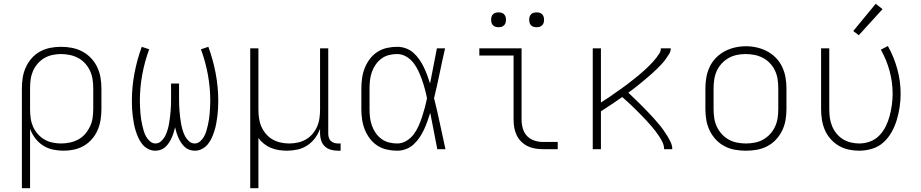

<svg xmlns="http://www.w3.org/2000/svg" viewBox="-20 -784 4840 1009"><path d="M95 205V-320Q95 -348 99.5 -376.5Q104 -405 116 -431Q128 -457 147 -478.5Q166 -500 191 -513.5Q216 -527 244 -532.5Q272 -538 301 -538Q330 -538 358.5 -532.5Q387 -527 412.5 -513.5Q438 -500 458 -479Q478 -458 490.5 -432Q503 -406 508 -377.5Q513 -349 513 -320V-210Q513 -182 508.5 -154Q504 -126 493 -100.5Q482 -75 463.5 -53.5Q445 -32 421 -18Q397 -4 369.5 2Q342 8 314 8Q286 8 258 2Q230 -4 206 -19.5Q182 -35 165 -57.5Q148 -80 138 -107V205ZM301 -30Q324 -30 347.5 -35Q371 -40 391.5 -51Q412 -62 427.5 -80Q443 -98 453 -119Q463 -140 466.5 -163.5Q470 -187 470 -210V-320Q470 -343 466.5 -366.5Q463 -390 453.5 -411Q444 -432 428 -450Q412 -468 391.5 -479Q371 -490 347.5 -495Q324 -500 301 -500Q278 -500 255 -495Q232 -490 212.5 -478.5Q193 -467 177.5 -449Q162 -431 153 -410Q144 -389 141 -366Q138 -343 138 -320V-210Q138 -187 141 -164Q144 -141 153 -120Q162 -99 177.5 -81Q193 -63 212.5 -51.5Q232 -40 255 -35Q278 -30 301 -30Z M796 8Q776 8 758 -1.5Q740 -11 727.5 -26.5Q715 -42 707 -60Q699 -78 693 -97Q687 -116 683.5 -135.5Q680 -155 677.5 -174.5Q675 -194 674 -214Q673 -234 673 -254Q673 -326 686.5 -398Q700 -470 725 -538L764 -525Q740 -460 727.5 -391.5Q715 -323 715 -253Q715 -237 716 -221Q717 -205 718 -189.5Q719 -174 721.5 -158Q724 -142 727.5 -126.5Q731 -111 735.5 -95.5Q740 -80 748 -66Q756 -52 768.5 -41Q781 -30 797 -30Q814 -30 827 -42Q840 -54 847.5 -68.5Q855 -83 860 -99.5Q865 -116 868 -132Q871 -148 873 -165Q875 -182 876.5 -198.5Q878 -215 878.5 -231.5Q879 -248 879 -265V-345H921V-265Q921 -248 921.5 -231.5Q922 -215 923.5 -198.5Q925 -182 927 -165Q929 -148 932 -132Q935 -116 940 -99.5Q945 -83 952.5 -68.5Q960 -54 973 -42Q986 -30 1003 -30Q1019 -30 1031.5 -41Q1044 -52 1052 -66Q1060 -80 1064.5 -95.5Q1069 -111 1072.5 -126.5Q1076 -142 1078.5 -158Q1081 -174 1082 -189.5Q1083 -205 1084 -221Q1085 -237 1085 -253Q1085 -323 1072.5 -391.5Q1060 -460 1036 -525L1075 -538Q1100 -470 1113.5 -398Q1127 -326 1127 -254Q1127 -234 1126 -214Q1125 -194 1122.5 -174.5Q1120 -155 1116.5 -135.5Q1113 -116 1107 -97Q1101 -78 1093 -60Q1085 -42 1072.5 -26.5Q1060 -11 1042 -1.5Q1024 8 1004 8Q989 8 975 3Q961 -2 950.5 -12Q940 -22 932 -34Q924 -46 918 -59.5Q912 -73 907.5 -87Q903 -101 900 -115Q897 -101 892.5 -87Q888 -73 882 -59.5Q876 -46 868 -34Q860 -22 849.5 -12Q839 -2 825 3Q811 8 796 8Z M1295 205V-530H1338V-210Q1338 -187 1341 -164Q1344 -141 1353 -120Q1362 -99 1377 -81Q1392 -63 1412 -51.5Q1432 -40 1454.5 -35Q1477 -30 1500 -30Q1523 -30 1545.5 -35Q1568 -40 1588 -51.5Q1608 -63 1623 -81Q1638 -99 1647 -120Q1656 -141 1659 -164Q1662 -187 1662 -210V-530H1705V-81Q1705 -71 1708 -61Q1711 -51 1718 -44Q1725 -37 1735 -33.5Q1745 -30 1756 -30H1770V8H1756Q1737 8 1719 3Q1701 -2 1687.5 -14.5Q1674 -27 1668 -45Q1662 -63 1662 -81V-107Q1652 -80 1635 -57.5Q1618 -35 1594.5 -19.5Q1571 -4 1543 2Q1515 8 1487 8Q1466 8 1444.5 4.5Q1423 1 1403.5 -7Q1384 -15 1367 -28.5Q1350 -42 1338 -59V205Z M2067 8Q2040 8 2013 2Q1986 -4 1963 -19Q1940 -34 1923.5 -56Q1907 -78 1897 -103Q1887 -128 1883 -155.5Q1879 -183 1879 -210V-320Q1879 -347 1883 -374.5Q1887 -402 1897 -427Q1907 -452 1923.5 -474Q1940 -496 1963 -511Q1986 -526 2013 -532Q2040 -538 2067 -538Q2091 -538 2113 -530Q2135 -522 2152.5 -506.5Q2170 -491 2183.5 -471.5Q2197 -452 2207 -431.5Q2217 -411 2225 -389Q2233 -367 2240 -345Q2249 -391 2258 -437.5Q2267 -484 2276 -530H2319Q2304 -465 2290.5 -399Q2277 -333 2261 -268Q2278 -201 2292 -134Q2306 -67 2321 0H2278Q2269 -48 2259.5 -96Q2250 -144 2241 -191Q2234 -169 2226 -146.5Q2218 -124 2208 -102.5Q2198 -81 2184.5 -61Q2171 -41 2153.5 -25Q2136 -9 2113.5 -0.5Q2091 8 2067 8ZM2067 -30Q2093 -30 2115.5 -43.5Q2138 -57 2153.5 -77.5Q2169 -98 2179.5 -121.5Q2190 -145 2198 -169.5Q2206 -194 2212.5 -218.5Q2219 -243 2224 -268Q2219 -293 2212.5 -317Q2206 -341 2197.5 -365Q2189 -389 2178.5 -411.5Q2168 -434 2152.5 -454Q2137 -474 2114.5 -487Q2092 -500 2067 -500Q2045 -500 2023.5 -494.5Q2002 -489 1984.5 -476Q1967 -463 1954.5 -445Q1942 -427 1934.5 -406Q1927 -385 1924.5 -363.5Q1922 -342 1922 -320V-210Q1922 -188 1924.5 -166.5Q1927 -145 1934.5 -124Q1942 -103 1954.5 -85Q1967 -67 1984.5 -54Q2002 -41 2023.5 -35.5Q2045 -30 2067 -30Z M2833 0Q2813 0 2792 -3.5Q2771 -7 2752.5 -16Q2734 -25 2719 -40Q2704 -55 2695 -74Q2686 -93 2682.5 -113.5Q2679 -134 2679 -155V-492H2499V-530H2721V-155Q2721 -132 2727.5 -109Q2734 -86 2749.5 -69.5Q2765 -53 2787.5 -45.5Q2810 -38 2833 -38H2911V0ZM2800 -641Q2792 -641 2784.5 -643Q2777 -645 2771 -651Q2765 -657 2763 -664.5Q2761 -672 2761 -680Q2761 -688 2763 -695.5Q2765 -703 2771 -709Q2777 -715 2784.5 -717Q2792 -719 2800 -719Q2808 -719 2815.5 -717Q2823 -715 2829 -709Q2835 -703 2837 -695.5Q2839 -688 2839 -680Q2839 -672 2837 -664.5Q2835 -657 2829 -651Q2823 -645 2815.5 -643Q2808 -641 2800 -641ZM2600 -641Q2592 -641 2584.5 -643Q2577 -645 2571 -651Q2565 -657 2563 -664.5Q2561 -672 2561 -680Q2561 -688 2563 -695.5Q2565 -703 2571 -709Q2577 -715 2584.5 -717Q2592 -719 2600 -719Q2608 -719 2615.5 -717Q2623 -715 2629 -709Q2635 -703 2637 -695.5Q2639 -688 2639 -680Q2639 -672 2637 -664.5Q2635 -657 2629 -651Q2623 -645 2615.5 -643Q2608 -641 2600 -641Z M3095 0V-530H3138V-245Q3149 -253 3160.5 -260Q3172 -267 3183 -274.5Q3194 -282 3205 -290Q3216 -298 3227 -305.5Q3238 -313 3249 -321Q3260 -329 3271 -337Q3282 -345 3292.5 -353.5Q3303 -362 3313.5 -370Q3324 -378 3334.5 -387Q3345 -396 3355 -404.5Q3365 -413 3375 -422.5Q3385 -432 3394.5 -441.5Q3404 -451 3413 -461Q3422 -471 3430.5 -482Q3439 -493 3446 -504.5Q3453 -516 3453 -530H3505Q3505 -514 3496 -499.5Q3487 -485 3477 -471.5Q3467 -458 3456 -446Q3445 -434 3433 -422.5Q3421 -411 3409 -400Q3397 -389 3384.5 -378.5Q3372 -368 3359.5 -357.5Q3347 -347 3334 -336.5Q3321 -326 3308 -316Q3295 -306 3282 -297Q3296 -284 3309.5 -270.5Q3323 -257 3337 -244Q3351 -231 3364 -217Q3377 -203 3390.5 -189.5Q3404 -176 3416.5 -161.5Q3429 -147 3441.5 -132.5Q3454 -118 3465 -102.5Q3476 -87 3486 -71Q3496 -55 3504.5 -37Q3513 -19 3513 0H3470Q3470 -18 3462.5 -34.5Q3455 -51 3445 -66Q3435 -81 3424.5 -95Q3414 -109 3402 -122.5Q3390 -136 3378 -149.5Q3366 -163 3353.5 -175.5Q3341 -188 3328.5 -200.5Q3316 -213 3303 -225.5Q3290 -238 3277 -250Q3264 -262 3250 -274Q3223 -255 3194.5 -236Q3166 -217 3138 -199V0Z M3900 8Q3871 8 3842.5 3Q3814 -2 3788 -15.5Q3762 -29 3742 -50.5Q3722 -72 3709.5 -98Q3697 -124 3692 -152.5Q3687 -181 3687 -210V-320Q3687 -349 3692 -377.5Q3697 -406 3709.5 -432.5Q3722 -459 3742.5 -480Q3763 -501 3788.5 -514.5Q3814 -528 3842.5 -534.5Q3871 -541 3900 -541Q3929 -541 3957.5 -534.5Q3986 -528 4011.5 -514.5Q4037 -501 4057.5 -480Q4078 -459 4090.5 -432.5Q4103 -406 4108 -377.5Q4113 -349 4113 -320V-210Q4113 -181 4108 -152.5Q4103 -124 4090.5 -98Q4078 -72 4058 -50.5Q4038 -29 4012 -15.5Q3986 -2 3957.5 3Q3929 8 3900 8ZM3900 -30Q3923 -30 3946.5 -34.5Q3970 -39 3990.5 -50.5Q4011 -62 4027 -79.5Q4043 -97 4053 -118.5Q4063 -140 4066.5 -163.5Q4070 -187 4070 -210V-320Q4070 -344 4066.5 -367.5Q4063 -391 4053 -412.5Q4043 -434 4026.5 -451.5Q4010 -469 3989 -480Q3968 -491 3944.5 -495.5Q3921 -500 3898 -500Q3874 -500 3851 -495Q3828 -490 3808 -478.5Q3788 -467 3772 -449.5Q3756 -432 3746.5 -411Q3737 -390 3733.5 -366.5Q3730 -343 3730 -320V-210Q3730 -187 3733.5 -163.5Q3737 -140 3747 -118.5Q3757 -97 3773 -79.5Q3789 -62 3809.5 -50.5Q3830 -39 3853.5 -34.5Q3877 -30 3900 -30Z M4495 8Q4467 8 4439.5 2Q4412 -4 4388 -18Q4364 -32 4345 -53.5Q4326 -75 4315 -100.5Q4304 -126 4299.5 -154Q4295 -182 4295 -210V-530H4338V-210Q4338 -187 4341 -165Q4344 -143 4352.5 -122Q4361 -101 4375.5 -83Q4390 -65 4409 -53Q4428 -41 4450.5 -35.5Q4473 -30 4495 -30Q4525 -30 4553 -40.5Q4581 -51 4601.5 -72.5Q4622 -94 4635 -120.5Q4648 -147 4655.5 -175.5Q4663 -204 4667 -233.5Q4671 -263 4671 -292Q4671 -352 4655 -411Q4639 -470 4609 -523L4646 -542Q4678 -485 4695.5 -421Q4713 -357 4713 -292Q4713 -257 4708 -222.5Q4703 -188 4693 -154.5Q4683 -121 4666 -90.5Q4649 -60 4623.5 -36.5Q4598 -13 4564 -2.5Q4530 8 4495 8ZM4493 -599 4464 -621 4582 -764 4618 -736Z"/></svg>

Font: Iosevka Curly XLtEx
Style: Regular
Weight: 200
Width: 7
Monospace: yes
Designer: Belleve Invis
Foundry: Belleve Invis
Version: Version 11.1.0; ttfautohint (v1.8.3)